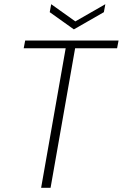

<svg xmlns="http://www.w3.org/2000/svg" viewBox="-20 -895 585 915"><path d="M93 -665 100 -702H545L538 -665H338L221 0H176L293 -665ZM339 -793 482 -875 475 -837 332 -755 217 -837 224 -875Z"/></svg>

Font: Poppins ExtraLight
Style: Italic
Weight: 275
Italic angle: -10°
Designer: Ninad Kale (Devanagari), Jonny Pinhorn (Latin)
Foundry: Indian Type Foundry
Version: Version 3.200;PS 1.000;hotconv 16.6.54;makeotf.lib2.5.65590